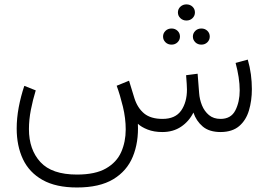

<svg xmlns="http://www.w3.org/2000/svg" viewBox="-20 -599 1218 871"><path d="M787.1 -542.5Q787.1 -558.1 798.3 -568.6Q809.6 -579.1 825.7 -579.1Q842.3 -579.1 853.3 -568.6Q864.3 -558.1 864.3 -542.5Q864.3 -527.3 853.3 -516.6Q842.3 -505.9 825.7 -505.9Q809.6 -505.9 798.3 -516.6Q787.1 -527.3 787.1 -542.5ZM855 -433.1Q855 -448.2 866 -459Q877 -469.7 893.6 -469.7Q909.7 -469.7 920.7 -459.2Q931.6 -448.7 931.6 -433.1Q931.6 -418 920.7 -407.2Q909.7 -396.5 893.6 -396.5Q877 -396.5 866 -407.2Q855 -418 855 -433.1ZM719.7 -433.1Q719.7 -448.2 730.7 -459Q741.7 -469.7 758.3 -469.7Q774.4 -469.7 785.4 -459.2Q796.4 -448.7 796.4 -433.1Q796.4 -418 785.4 -407.2Q774.4 -396.5 758.3 -396.5Q741.7 -396.5 730.7 -407.2Q719.7 -418 719.7 -433.1ZM716.3 0Q678.7 0 649.9 -11.2Q621.1 -22.5 605.5 -37.6Q609.4 46.4 582.5 111.6Q555.7 176.8 493.7 214.1Q431.6 251.5 329.1 251.5Q233.9 251.5 173.3 217.5Q112.8 183.6 84.2 123.3Q55.7 63 55.7 -16.1Q55.7 -62.5 64.9 -112.1Q74.2 -161.6 90.3 -209.5L142.1 -189Q128.9 -146 120.1 -101.1Q111.3 -56.2 111.3 -13.2Q111.3 79.6 163.3 136.2Q215.3 192.9 329.1 192.9Q412.6 192.9 460.9 165Q509.3 137.2 529.8 90.8Q550.3 44.4 550.3 -11.7Q550.3 -62.5 537.6 -115Q524.9 -167.5 509.3 -210L565.4 -232.9L589.8 -153.3Q604 -108.9 634 -84.2Q664.1 -59.6 717.3 -59.6Q775.4 -59.6 801.8 -97.4Q828.1 -135.3 828.1 -192.9Q828.1 -204.6 827.1 -218Q826.2 -231.4 824.2 -257.8L876.5 -264.6L883.3 -177.7Q885.3 -148.4 896.2 -121.3Q907.2 -94.2 928 -76.9Q948.7 -59.6 980.5 -59.6Q1027.8 -59.6 1047.6 -98.1Q1067.4 -136.7 1067.4 -189Q1067.4 -217.8 1062.5 -249.3Q1057.6 -280.8 1048.8 -313.5L1104 -328.6Q1113.8 -294.9 1118.2 -261.2Q1122.6 -227.5 1122.6 -194.8Q1122.6 -142.6 1109.4 -98.1Q1096.2 -53.7 1065.2 -27.1Q1034.2 -0.5 981.4 0Q929.2 0 899.7 -25.1Q870.1 -50.3 857.4 -88.4Q837.4 -48.3 801.5 -24.2Q765.6 0 716.3 0Z"/></svg>

Font: Vazirmatn RD ExtraLight
Style: Regular
Weight: 200
Designer: Saber Rastikerdar
Foundry: Saber Rastikerdar
Version: Version 32.102